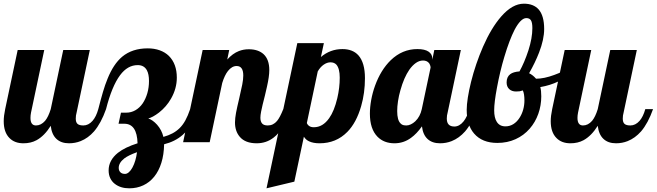

<svg xmlns="http://www.w3.org/2000/svg" viewBox="-28 -771 3561 1041"><path d="M23.4 -22.5Q-7.8 -53.7 -7.8 -113.8Q-7.8 -142.1 0 -179.2L67.9 -500H211.9L140.1 -160.2Q137.2 -145 137.2 -131.8Q137.2 -90.8 167 -90.8Q194.3 -90.8 216.3 -115.7Q233.9 -136.7 247.1 -179.2L314.9 -500H459L387.2 -160.2Q382.8 -145.5 382.8 -127.9Q382.8 -107.4 392.6 -99.1Q402.3 -90.8 423.8 -90.8Q451.7 -90.8 473.6 -115.7Q493.2 -137.7 504.9 -179.2H546.9Q520 -103 481.9 -58.6Q449.7 -22 409.2 -5.9Q379.4 5.9 346.2 5.9Q303.2 5.9 277.8 -18.1Q252.4 -42 247.1 -88.9Q212.9 -34.2 169.9 -10.7Q139.2 5.9 99.1 5.9Q51.3 5.9 23.4 -22.5Z M594.2 225.6Q578.6 213.4 569.8 195.1Q561 176.8 561 152.8Q561 98.1 611.3 57.6Q649.9 27.3 717.8 5.9Q714.8 -100.1 646 -100.1H614.7L627.9 -160.2H656.7Q683.1 -160.2 706.1 -173.3Q729 -186.5 745.6 -210.4Q761.7 -234.4 770.8 -265.6Q779.8 -296.9 779.8 -332Q779.8 -368.7 768.6 -389.6Q753.4 -418 718.8 -418Q663.6 -418 623 -363.3Q578.6 -303.7 546.9 -179.2H504.9Q519 -234.4 530.3 -272.7Q541.5 -311 555.2 -344.2Q586.9 -423.3 634.3 -463.4Q689 -508.8 772.9 -508.8Q808.6 -508.8 837.9 -498.3Q867.2 -487.8 887.7 -467.8Q930.7 -424.8 930.7 -350.1Q930.7 -291 899.4 -236.3Q874.5 -192.4 834 -160.6Q816.9 -147.5 801.5 -139.2Q786.1 -130.9 775.9 -128.9Q800.3 -120.6 823.7 -94.7Q849.1 -65.9 857.9 -28.8Q885.7 -36.6 907 -47.9Q928.2 -59.1 945.3 -75.7Q962.9 -92.8 976.8 -117.9Q990.7 -143.1 1002.9 -179.2H1044.9Q1018.6 -88.9 961.9 -39.1Q920.9 -3.4 861.8 11.2Q860.8 67.4 846.9 111.8Q833 156.2 808.1 187Q783.2 217.8 748.8 233.9Q714.4 250 672.9 250Q625.5 250 594.2 225.6ZM690.4 136.7Q708.5 103 714.8 54.2Q668.5 70.8 646 87.9Q615.7 111.8 615.7 139.2Q615.7 153.8 624.5 162.8Q633.3 171.9 649.9 171.9Q660.2 171.9 670.9 162.6Q681.6 153.3 690.4 136.7Z M1272 -29.3Q1246.1 -59.6 1246.1 -106.9Q1246.1 -129.4 1251.7 -159.2Q1257.3 -189 1268.6 -235.8Q1279.8 -283.7 1285.4 -312.3Q1291 -340.8 1291 -361.8Q1291 -413.1 1254.9 -413.1Q1229.5 -413.1 1208 -386.2Q1189.9 -363.3 1176.8 -320.8L1108.9 0H964.8L1070.8 -500H1214.8L1204.1 -448.2Q1233.4 -481 1267.1 -494.1Q1292 -503.9 1320.8 -503.9Q1371.6 -503.9 1400.9 -477.5Q1432.1 -448.7 1432.1 -391.1Q1432.1 -356.4 1419.4 -300.8Q1416 -284.7 1408.2 -252.4Q1394 -198.2 1387.7 -166Q1383.8 -145.5 1383.8 -132.8Q1383.8 -112.8 1392.8 -101.8Q1401.9 -90.8 1423.8 -90.8Q1453.6 -90.8 1474.1 -115.2Q1489.7 -133.8 1507.8 -179.2H1549.8Q1512.7 -69.3 1456.1 -25.4Q1416 5.9 1363.8 5.9Q1301.8 5.9 1272 -29.3Z M1584 -537.1H1728L1711.9 -461.9Q1762.7 -504.9 1828.6 -504.9Q1884.8 -504.9 1915.5 -470.7Q1950.7 -430.7 1950.7 -347.2Q1950.7 -266.6 1930.2 -195.8Q1904.3 -105.5 1855 -55.7Q1794.4 5.9 1704.6 5.9Q1669.9 5.9 1647.5 -4.9Q1630.4 -12.7 1619.6 -29.8L1567.9 213.9L1417 250ZM1756.8 -130.4Q1784.2 -168.9 1800.8 -238.8Q1814 -294.9 1814 -350.1Q1814 -399.4 1795.9 -420.4Q1784.2 -433.1 1763.7 -433.1Q1745.6 -433.1 1727.1 -420.4Q1708.5 -407.7 1694.8 -383.8L1635.7 -104Q1639.2 -94.2 1648.7 -87.6Q1658.2 -81.1 1673.8 -81.1Q1722.2 -81.1 1756.8 -130.4Z M2018.6 -29.8Q1977.5 -71.8 1977.5 -154.8Q1977.5 -189.9 1984.6 -229Q1991.7 -268.1 2005.4 -306.2Q2036.6 -392.1 2090.8 -444.8Q2153.3 -504.9 2234.9 -504.9Q2275.4 -504.9 2295.7 -491Q2315.9 -477.1 2315.9 -454.1V-446.8L2326.7 -500H2470.7L2398.9 -160.2Q2394.5 -145.5 2394.5 -127.9Q2394.5 -85 2435.5 -85Q2462.9 -85 2485.4 -112.8Q2504.4 -136.2 2516.6 -179.2H2558.6Q2531.7 -103 2493.7 -58.6Q2461.4 -22 2420.9 -5.9Q2391.1 5.9 2357.9 5.9Q2315.4 5.9 2290.3 -17.3Q2265.1 -40.5 2259.8 -85.9Q2231.4 -45.9 2200.2 -23.4Q2160.2 5.9 2110.8 5.9Q2053.7 5.9 2018.6 -29.8ZM2223.6 -113.3Q2250 -138.7 2258.8 -179.2L2306.6 -404.8Q2306.6 -409.7 2304.4 -416.3Q2302.2 -422.9 2298.3 -428.7Q2286.6 -442.9 2265.6 -442.9Q2245.6 -442.9 2226.8 -429.7Q2208 -416.5 2191.4 -393.1Q2162.1 -350.6 2143.1 -282.2Q2134.3 -252 2129.9 -222.4Q2125.5 -192.9 2125.5 -168.9Q2125.5 -119.1 2144 -101.6Q2150.4 -94.7 2158.2 -92.8Q2166 -90.8 2175.8 -90.8Q2187 -90.8 2199.5 -96.7Q2211.9 -102.5 2223.6 -113.3Z M2542.5 -46.9Q2502.4 -93.3 2502.4 -175.8Q2502.4 -202.6 2508.5 -241.9Q2514.6 -281.2 2525.9 -326.7Q2550.3 -424.3 2590.8 -517.6Q2635.7 -620.1 2689.5 -681.6Q2750 -751 2812.5 -751Q2864.7 -751 2892.6 -719.7Q2922.4 -685.5 2922.4 -613.8Q2922.4 -557.1 2894.5 -485.4Q2873.5 -431.2 2840.8 -374Q2861.8 -363.8 2878.4 -344.2Q2921.9 -344.2 2977.1 -364.7Q3026.4 -382.3 3061.5 -407.2L3070.8 -379.9Q3043 -350.6 2999 -329.3Q2955.1 -308.1 2901.4 -298.8Q2906.7 -280.3 2906.7 -249Q2906.7 -199.2 2890.6 -153.8Q2874.5 -108.4 2843.8 -73.2Q2812 -36.6 2767.3 -16.4Q2722.7 3.9 2668.5 3.9Q2586.4 3.9 2542.5 -46.9ZM2788.6 -131.8Q2801.8 -151.9 2808.6 -176.5Q2815.4 -201.2 2815.4 -226.1Q2815.4 -263.2 2806.6 -280.8Q2796.9 -277.3 2790.3 -276.1Q2783.7 -274.9 2770.5 -274.9Q2746.6 -274.9 2732.7 -288.1Q2718.8 -301.3 2718.8 -324.2Q2718.8 -354 2738.8 -369.1Q2754.9 -381.3 2788.6 -383.8Q2815.4 -432.1 2836.9 -497.6Q2858.4 -564.5 2858.4 -618.2Q2858.4 -648.4 2850.8 -660.6Q2843.3 -672.9 2825.7 -672.9Q2810.1 -672.9 2793.9 -656.2Q2777.8 -639.6 2762.2 -609.9Q2733.9 -554.7 2706.5 -462.9Q2683.1 -385.3 2666.5 -295.9Q2651.4 -215.8 2651.4 -172.9Q2651.4 -132.3 2665.5 -110.4Q2680.7 -85.9 2712.4 -85.9Q2735.8 -85.9 2755.4 -98.1Q2774.9 -110.4 2788.6 -131.8Z M2989.3 -22.5Q2958 -53.7 2958 -113.8Q2958 -142.1 2965.8 -179.2L3033.7 -500H3177.7L3106 -160.2Q3103 -145 3103 -131.8Q3103 -90.8 3132.8 -90.8Q3160.2 -90.8 3182.1 -115.7Q3199.7 -136.7 3212.9 -179.2L3280.8 -500H3424.8L3353 -160.2Q3348.6 -145.5 3348.6 -127.9Q3348.6 -107.4 3358.4 -99.1Q3368.2 -90.8 3389.6 -90.8Q3417.5 -90.8 3439.5 -115.7Q3459 -137.7 3470.7 -179.2H3512.7Q3485.8 -103 3447.8 -58.6Q3415.5 -22 3375 -5.9Q3345.2 5.9 3312 5.9Q3269 5.9 3243.7 -18.1Q3218.3 -42 3212.9 -88.9Q3178.7 -34.2 3135.7 -10.7Q3105 5.9 3064.9 5.9Q3017.1 5.9 2989.3 -22.5Z"/></svg>

Font: Pattaya
Style: Regular
Weight: 400
Designer: Pablo Impallari / Thai characters Designed by Thanarat Vachiruckul and Suppakit Chalermlarp
Foundry: Pablo Impallari
Version: Version 2.000